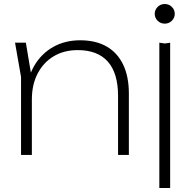

<svg xmlns="http://www.w3.org/2000/svg" viewBox="-20 -773 949 958"><path d="M55 -560H109L139 -381V0H85V-389ZM380 -572Q458 -572 512 -541Q566 -510 594.5 -450.5Q623 -391 623 -306V0H569V-295Q569 -408 518 -465.5Q467 -523 368 -523Q299 -523 247.5 -492Q196 -461 167.5 -405.5Q139 -350 139 -277L111 -304Q116 -385 151 -445Q186 -505 245 -538.5Q304 -572 380 -572ZM775 -560 802 -556 829 -560V165H775ZM802 -655Q781 -655 766.5 -669.5Q752 -684 752 -704Q752 -724 766.5 -738.5Q781 -753 802 -753Q823 -753 837.5 -738.5Q852 -724 852 -704Q852 -684 837.5 -669.5Q823 -655 802 -655Z"/></svg>

Font: Unbounded ExtraLight
Style: Regular
Weight: 250
Designer: Luke Prowse, Jean-Baptiste Morizot, Fátima Lázaro, Florian Runge
Foundry: NaN
Version: Version 1.701;gftools[0.9.28.dev5+ged2979d]